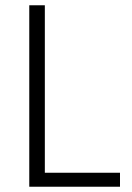

<svg xmlns="http://www.w3.org/2000/svg" viewBox="-20 -708 499 728"><path d="M91 -688H150V-53H435V0H91Z"/></svg>

Font: Saira SemiCondensed Light
Style: Regular
Weight: 300
Width: 4
Designer: Hector Gatti with collaboration of the Omnibus-Type team
Foundry: Omnibus-Type
Version: Version 0.072; ttfautohint (v1.8)